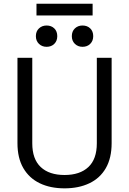

<svg xmlns="http://www.w3.org/2000/svg" viewBox="-20 -1016 706 1050"><path d="M75.5 -233.2V-700H156.5V-232.2Q156.5 -145.8 202.8 -102.4Q249 -59 333 -59Q417 -59 463.2 -102.4Q509.5 -145.8 509.5 -232.2V-700H590.5V-233.2Q590.5 -151.8 558.8 -96.6Q527 -41.5 468.9 -13.8Q410.8 14 333 14Q255.2 14 197.5 -13.8Q139.8 -41.5 107.6 -96.6Q75.5 -151.8 75.5 -233.2ZM372.8 -818.2Q372.8 -844.8 389.5 -860.6Q406.2 -876.5 431.2 -876.5Q457.2 -876.5 473.5 -860.6Q489.8 -844.8 489.8 -818.2Q489.8 -792.5 473.5 -776.2Q457.2 -760 431.2 -760Q406.2 -760 389.5 -776.2Q372.8 -792.5 372.8 -818.2ZM176.2 -818.2Q176.2 -844.8 193 -860.6Q209.8 -876.5 234.8 -876.5Q260.8 -876.5 277 -860.6Q293.2 -844.8 293.2 -818.2Q293.2 -792.5 277 -776.2Q260.8 -760 234.8 -760Q209.8 -760 193 -776.2Q176.2 -792.5 176.2 -818.2ZM179.5 -931.5V-995.5H486.5V-931.5Z"/></svg>

Font: Space 7353
Style: Regular
Weight: 400
Designer: Christine Claussen + Ruben Lyon  (Space 7353)
Version: Version 1.000;FEAKit 1.0